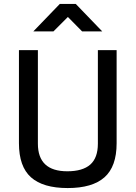

<svg xmlns="http://www.w3.org/2000/svg" viewBox="-20 -942 687 973"><path d="M76 0ZM76 -216V-688H172V-214Q172 -74 321 -74Q399 -74 437.5 -108Q476 -142 476 -214V-688H571V-216Q571 -98 509.5 -43.5Q448 11 323 11Q198 11 137 -43.5Q76 -98 76 -216ZM283 -922H364L498 -783H396L324 -856L251 -783H149Z"/></svg>

Font: Cairo SemiBold
Style: Regular
Weight: 600
Designer: Mohamed Gaber, the designers of Titillium
Foundry: Kief Type Foundry
Version: Version 2.009; ttfautohint (v1.5.33-1714) -l 8 -r 50 -G 200 